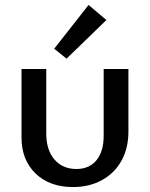

<svg xmlns="http://www.w3.org/2000/svg" viewBox="-20 -749 605 776"><path d="M199 -552 338 -729 410 -668 249 -512ZM67 -193V-470H167V-209Q167 -143 200 -104.5Q233 -66 289 -66Q341 -66 370 -101.5Q399 -137 399 -200V-470H499V-217Q499 -150 471 -99.5Q443 -49 392 -21Q341 7 275 7Q180 7 123.5 -48Q67 -103 67 -193Z"/></svg>

Font: Ysabeau SC Semibold
Style: Regular
Weight: 600
Designer: Christian Thalmann (Catharsis Fonts)
Version: Version 0.003